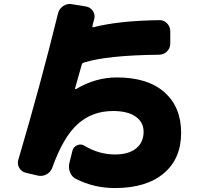

<svg xmlns="http://www.w3.org/2000/svg" viewBox="-20 -852 1040 972"><path d="M572 -460Q728 -460 812.5 -385Q897 -310 897 -180Q897 -48 808.5 26Q720 100 562 100Q456 100 365 54Q343 43 334 19Q325 -5 332 -30L347 -90Q352 -109 371.5 -117Q391 -125 408 -114Q481 -70 562 -70Q632 -70 669.5 -101Q707 -132 707 -185Q707 -233 667 -261.5Q627 -290 552 -290Q447 -290 373.5 -224Q300 -158 245 -4Q237 19 216 30.5Q195 42 172 37L112 23Q89 18 77.5 -2Q66 -22 73 -44Q185 -423 274 -785Q280 -808 300 -821.5Q320 -835 343 -831L416 -819Q438 -815 450.5 -796Q463 -777 457 -755Q455 -749 452 -737.5Q449 -726 448 -720Q447 -717 448.5 -715Q450 -713 453 -714Q579 -747 786 -750Q809 -751 825.5 -734Q842 -717 842 -693V-632Q842 -608 825.5 -591.5Q809 -575 785 -575Q520 -572 404 -535Q395 -532 394 -525Q389 -505 377 -465Q365 -425 360 -405Q359 -403 361 -401.5Q363 -400 365 -401Q463 -460 572 -460Z"/></svg>

Font: Rounded Mplus 1c Black
Style: Regular
Weight: 900
Version: Version 1.059.20150529